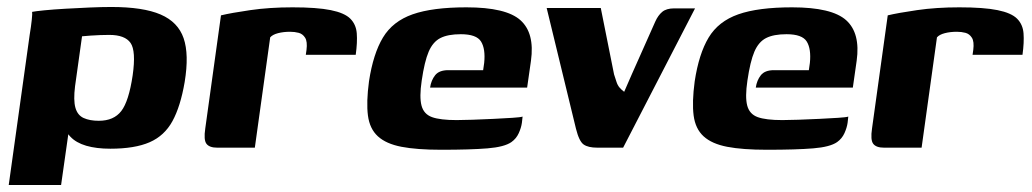

<svg xmlns="http://www.w3.org/2000/svg" viewBox="-20 -423 2956 550"><path d="M5 107 65 -323Q69 -347 71 -366Q73 -385 72 -389Q82 -391 107.5 -393.5Q133 -396 167.5 -398Q202 -400 237 -401.5Q272 -403 299 -403Q390 -403 440 -381.5Q490 -360 506 -313.5Q522 -267 509 -188Q497 -118 474 -76Q451 -34 408.5 -15.5Q366 3 296 3Q256 3 227 -5.5Q198 -14 181.5 -31.5Q165 -49 160 -74L182 -83L155 107ZM263 -77Q306 -77 327.5 -105Q349 -133 360 -207Q370 -277 354 -300Q338 -323 293 -323Q281 -323 267 -322.5Q253 -322 239 -321Q225 -320 215 -319L195 -176Q190 -136 196 -114.5Q202 -93 219.5 -85Q237 -77 263 -77Z M710 0H602Q580 0 571.5 -11Q563 -22 568 -55L613 -379Q642 -386 697 -394Q752 -402 818 -402Q888 -402 927.5 -394Q967 -386 983.5 -369.5Q1000 -353 1002 -327.5Q1004 -302 999 -266H856L858 -280Q861 -304 854 -315Q847 -326 835.5 -329Q824 -332 811 -332Q792 -332 776.5 -328Q761 -324 754 -316Z M1244 6Q1174 6 1130 -2.5Q1086 -11 1062.5 -32.5Q1039 -54 1034 -92Q1029 -130 1037 -190Q1049 -269 1077 -315.5Q1105 -362 1162 -382Q1219 -402 1316 -402Q1430 -402 1471 -365Q1512 -328 1501 -249L1490 -172H1212Q1215 -193 1226.5 -207.5Q1238 -222 1264 -222H1364L1367 -243Q1371 -283 1358 -304Q1345 -325 1300 -325Q1263 -325 1241.5 -314Q1220 -303 1208 -275Q1196 -247 1188 -192Q1181 -145 1187.5 -120.5Q1194 -96 1217.5 -87.5Q1241 -79 1288 -79Q1305 -79 1334 -80Q1363 -81 1394 -82.5Q1425 -84 1448 -85.5Q1471 -87 1477 -89L1475 -71Q1473 -57 1466 -41.5Q1459 -26 1445 -16Q1425 -2 1376.5 2Q1328 6 1244 6Z M1691 0Q1665 0 1652 -9Q1639 -18 1630 -54L1546 -400H1701L1739 -210Q1743 -198 1746 -188.5Q1749 -179 1754.5 -172.5Q1760 -166 1768 -160Q1790 -211 1812.5 -261Q1835 -311 1857 -361Q1865 -379 1877 -389Q1889 -399 1911 -399H1971L1765 0Z M2177 6Q2107 6 2063 -2.5Q2019 -11 1995.5 -32.5Q1972 -54 1967 -92Q1962 -130 1970 -190Q1982 -269 2010 -315.5Q2038 -362 2095 -382Q2152 -402 2249 -402Q2363 -402 2404 -365Q2445 -328 2434 -249L2423 -172H2145Q2148 -193 2159.5 -207.5Q2171 -222 2197 -222H2297L2300 -243Q2304 -283 2291 -304Q2278 -325 2233 -325Q2196 -325 2174.5 -314Q2153 -303 2141 -275Q2129 -247 2121 -192Q2114 -145 2120.5 -120.5Q2127 -96 2150.5 -87.5Q2174 -79 2221 -79Q2238 -79 2267 -80Q2296 -81 2327 -82.5Q2358 -84 2381 -85.5Q2404 -87 2410 -89L2408 -71Q2406 -57 2399 -41.5Q2392 -26 2378 -16Q2358 -2 2309.5 2Q2261 6 2177 6Z M2620 0H2512Q2490 0 2481.5 -11Q2473 -22 2478 -55L2523 -379Q2552 -386 2607 -394Q2662 -402 2728 -402Q2798 -402 2837.5 -394Q2877 -386 2893.5 -369.5Q2910 -353 2912 -327.5Q2914 -302 2909 -266H2766L2768 -280Q2771 -304 2764 -315Q2757 -326 2745.5 -329Q2734 -332 2721 -332Q2702 -332 2686.5 -328Q2671 -324 2664 -316Z"/></svg>

Font: Genos
Style: Bold Italic
Weight: 700
Italic angle: -8°
Version: Version 1.010